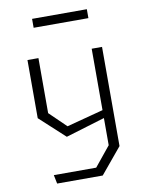

<svg xmlns="http://www.w3.org/2000/svg" viewBox="-98 -790 817 1060"><g transform="rotate(-10 310.0 -260.0)"><path d="M125 151H362.5L452 41V-127V-147V-500H510V56L390.5 200H135ZM92 -174V-500H153.5V-191.5L246.5 -101.5L485.5 -164.5V-121.5L232.5 -45ZM156.5 -719.5H463.5V-669.5H156.5Z"/></g></svg>

Font: Monaspace Krypton Var ExLight
Style: Regular
Weight: 200
Designer: Riley Cran and the Lettermatic Team
Version: Version 1.200 (Monaspace Krypton Var)